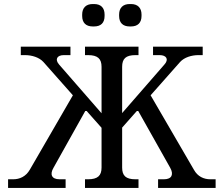

<svg xmlns="http://www.w3.org/2000/svg" viewBox="-20 -931 1107 951"><path d="M585 -101V-299L662 -386L823 -100C841 -68 832 -43 792 -43H763V0H1048V-43H1022C990 -43 959 -56 940 -91L726 -459L872 -624C893 -647 929 -658 963 -658H984V-700H738V-658H771C804 -658 818 -637 794 -611L585 -371V-600C585 -640 603 -658 651 -658H666V-700H401V-658H416C464 -658 483 -640 483 -600V-370L273 -611C250 -637 263 -658 296 -658H329V-700H83V-658H104C138 -658 174 -647 195 -624L341 -459L128 -91C108 -56 77 -43 45 -43H20V0H305V-43H275C235 -43 226 -68 245 -100L405 -386L483 -298V-101C483 -61 464 -43 416 -43H401V0H666V-43H651C603 -43 585 -61 585 -101ZM387 -852C387 -818 406 -800 439 -800H446C480 -800 498 -818 498 -852V-859C498 -892 480 -911 446 -911H439C406 -911 387 -892 387 -859ZM570 -852C570 -818 589 -800 622 -800H629C662 -800 681 -818 681 -852V-859C681 -892 662 -911 629 -911H622C589 -911 570 -892 570 -859Z"/></svg>

Font: LT Superior Serif Medium
Style: Regular
Weight: 500
Designer: Daniel Lyons
Foundry: LyonsType
Version: Version 2.120;FEAKit 1.0